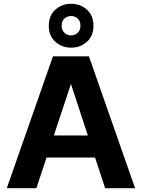

<svg xmlns="http://www.w3.org/2000/svg" viewBox="-20 -999 753 1019"><path d="M16 0 261 -700H452L697 0H538L357 -552H356L173 0ZM127 -163 166 -280H534L572 -163ZM357 -746Q309 -746 274 -777Q239 -808 239 -862Q239 -917 274 -948Q309 -979 357 -979Q406 -979 441 -948Q476 -917 476 -862Q476 -808 441 -777Q406 -746 357 -746ZM357 -811Q378 -811 392.5 -825Q407 -839 407 -863Q407 -887 392.5 -900.5Q378 -914 357 -914Q337 -914 322 -900.5Q307 -887 307 -863Q307 -839 322 -825Q337 -811 357 -811Z"/></svg>

Font: DM Sans 28pt Black
Style: Regular
Weight: 900
Version: Version 4.004;gftools[0.9.30]